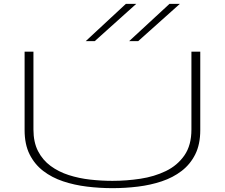

<svg xmlns="http://www.w3.org/2000/svg" viewBox="-20 -969 1170 999"><path d="M108 -292V-700H154V-295Q154 -229 178 -182.5Q202 -136 243.5 -105.5Q285 -75 338 -58Q391 -41 449.5 -34.5Q508 -28 565 -28Q638 -28 710.5 -39Q783 -50 843 -79Q903 -108 939.5 -160.5Q976 -213 976 -295V-700H1022V-292Q1022 -218 996 -166Q970 -114 925 -79.5Q880 -45 821.5 -25.5Q763 -6 697.5 2Q632 10 565 10Q499 10 433 2Q367 -6 308.5 -25.5Q250 -45 205 -79.5Q160 -114 134 -166Q108 -218 108 -292ZM652 -755 862 -949H916L699 -755ZM426 -755 635 -949H689L473 -755Z"/></svg>

Font: Georama ExtraExtended ExtraLight
Style: Regular
Weight: 200
Width: 8
Designer: Jean-Baptiste Levee
Foundry: Production Type
Version: Version 1.000